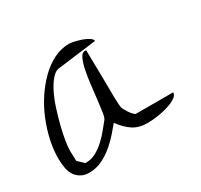

<svg xmlns="http://www.w3.org/2000/svg" viewBox="-108 -608 778 745"><g transform="rotate(-30 281.0 -235.5)"><path d="M18.6 -108.4Q18.6 -145.5 27.8 -187.5Q37.1 -229.5 53.7 -270Q70.3 -310.5 94.2 -346.7Q118.2 -382.8 146.5 -410.6Q174.8 -438.5 208 -455.1Q241.2 -471.7 277.3 -471.7Q285.2 -471.7 300.3 -468.3Q315.4 -464.8 331.1 -459.5Q346.7 -454.1 358.4 -446.3Q370.1 -438.5 370.1 -430.7L201.2 -409.2Q182.6 -409.2 166 -391.1Q149.4 -373 135.3 -345.2Q121.1 -317.4 109.9 -282.7Q98.6 -248 90.3 -214.8Q82 -181.6 77.6 -154.3Q73.2 -127 73.2 -113.3V-103.5Q73.2 -97.7 73.7 -90.3Q74.2 -83 74.2 -75.2V-66.4Q74.2 -64.5 78.1 -60.5L94.7 -44.9Q98.6 -40 100.6 -39.1Q101.6 -39.1 103.5 -39.1H106.4Q128.9 -39.1 149.9 -50.8Q170.9 -62.5 189 -79.1Q207 -95.7 222.2 -114.7Q237.3 -133.8 248 -146.5Q253.9 -153.3 257.3 -176.3Q260.7 -199.2 264.2 -229Q267.6 -258.8 271.5 -292.5Q275.4 -326.2 281.2 -354Q287.1 -381.8 295.4 -399.4Q303.7 -417 316.4 -417Q317.4 -417 319.8 -417Q322.3 -417 322.3 -417Q322.3 -412.1 322.8 -392.6Q323.2 -373 323.7 -346.2Q324.2 -319.3 324.7 -289.1Q325.2 -258.8 325.2 -231.9Q325.2 -205.1 326.2 -185.5Q327.1 -166 328.1 -161.1Q328.1 -156.2 333 -147Q337.9 -137.7 343.8 -128.9Q349.6 -120.1 356.4 -113.3Q363.3 -106.4 367.2 -106.4H533.2Q533.2 -95.7 523.9 -87.9Q514.6 -80.1 501 -74.2Q487.3 -68.4 470.7 -64Q454.1 -59.6 438.5 -57.1Q422.9 -54.7 409.2 -53.7Q395.5 -52.7 388.7 -52.7Q349.6 -52.7 323.2 -70.3Q296.9 -87.9 274.4 -119.1Q261.7 -103.5 244.6 -84Q227.5 -64.5 206.5 -46.4Q185.5 -28.3 161.6 -15.6Q137.7 -2.9 114.3 0Q84 3.9 65.9 -4.4Q47.9 -12.7 37.1 -27.3Q26.4 -42 22.5 -63Q18.6 -84 18.6 -108.4Z"/></g></svg>

Font: The Girl Next Door
Style: Regular
Weight: 400
Designer: Kimberly Geswein
Foundry: Kimberly Geswein
Version: Version 1.002 2010